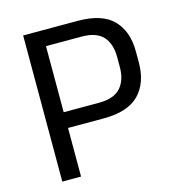

<svg xmlns="http://www.w3.org/2000/svg" viewBox="-98 -725 755 811"><g transform="rotate(-15 280.0 -319.5)"><path d="M313 -212.5H129.5V-281.5H311Q376.5 -281.5 406 -314.2Q435.5 -347 435.5 -404.5V-448Q435.5 -506.5 406.2 -538.5Q377 -570.5 312 -570.5H129V-639H313.5Q420.5 -639 469.2 -588.8Q518 -538.5 518 -450.5V-402.5Q518 -313.5 468.8 -263Q419.5 -212.5 313 -212.5ZM157.5 0H75.5V-639H157V-261L157.5 -224Z"/></g></svg>

Font: Anek Devanagari Medium
Style: Regular
Weight: 400
Version: Version 1.003